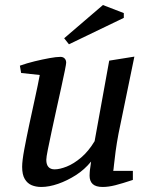

<svg xmlns="http://www.w3.org/2000/svg" viewBox="-20 -734 593 763"><path d="M144 9Q123 9 106 2Q89 -5 78.5 -22.5Q68 -40 68 -71Q68 -95 76.5 -140.5Q85 -186 96.5 -240Q108 -294 119.5 -346Q131 -398 138 -436L64 -444L59 -473Q87 -483 118 -490.5Q149 -498 176.5 -503Q204 -508 220 -508Q231 -508 237 -501.5Q243 -495 243 -485Q243 -480 237.5 -452.5Q232 -425 223 -384.5Q214 -344 204 -298.5Q194 -253 185 -211Q176 -169 170 -139Q164 -109 164 -99Q164 -80 172.5 -70.5Q181 -61 197 -61Q217 -61 245 -72Q273 -83 302.5 -108Q332 -133 356 -173L414 -493L514 -509L451 -203Q444 -166 439.5 -133Q435 -100 433 -79Q431 -58 430 -55H508V-19Q466 -5 438.5 2Q411 9 388 9Q361 9 348.5 -2.5Q336 -14 336 -36Q336 -39 336.5 -48.5Q337 -58 339 -70Q341 -82 342 -92Q316 -60 281.5 -38Q247 -16 211 -3.5Q175 9 144 9ZM254 -558 235 -582 389 -714 472 -682V-663Z"/></svg>

Font: Manuale Medium
Style: Italic
Weight: 500
Italic angle: -11°
Version: Version 1.002